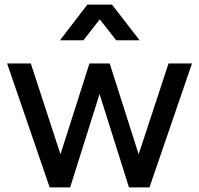

<svg xmlns="http://www.w3.org/2000/svg" viewBox="-20 -815 866 835"><path d="M196 0H285L413 -406L541 0H630L815 -539H713L583 -144L457 -539H369L243 -144L114 -539H11ZM241 -640H343L414 -731L485 -640H587L467 -795H360Z"/></svg>

Font: Mluvka Medium
Style: Regular
Weight: 500
Designer: Modified by Jiří Krblich, Original typeface by Gumpita Rahayu
Foundry: Gumpita Rahayu & Jiří Krblich
Version: Version 2.000;Glyphs 3.1.1 (3134)